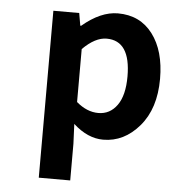

<svg xmlns="http://www.w3.org/2000/svg" viewBox="-55 -624 787 888"><g transform="rotate(5 338.5 -179.5)"><path d="M158 215V-560H278L288 -502H292Q377 -574 457 -574Q560 -574 618.5 -496.5Q677 -419 677 -289Q677 -151 606.5 -68.5Q536 14 439 14Q367 14 300 -47L304 45V215ZM406 -107Q460 -107 493 -153Q526 -199 526 -287Q526 -453 415 -453Q362 -453 304 -395V-149Q353 -107 406 -107Z"/></g></svg>

Font: NotoSansHansBold
Style: Bold
Weight: 700
Designer: Ryoko NISHIZUKA  (kana & ideographs); Paul D. Hunt (Latin, Greek & Cyrillic); Wenlong ZHANG  (bopomofo); Sandoll Communi
Foundry: Adobe Systems Incorporated
Version: Version 1.00;December 8, 2021;FontCreator 13.0.0.2675 64-bit